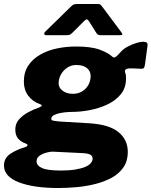

<svg xmlns="http://www.w3.org/2000/svg" viewBox="-70 -772 762 966"><path d="M224 174Q99 174 24.5 145Q-50 116 -50 61Q-50 23 -17.5 1.5Q15 -20 55 -31Q67 -35 68.5 -40.5Q70 -46 59 -50Q34 -59 20.5 -75.5Q7 -92 7 -121Q7 -150 25.5 -171Q44 -192 71.5 -207Q99 -222 124 -230Q137 -235 139.5 -239.5Q142 -244 131 -248Q94 -261 72 -290.5Q50 -320 50 -361Q50 -409 72.5 -442.5Q95 -476 133 -497.5Q171 -519 217.5 -528.5Q264 -538 312 -538Q389 -538 432 -522Q475 -506 496 -486Q504 -479 514.5 -487.5Q525 -496 533 -506Q549 -525 571.5 -537Q594 -549 615.5 -555.5Q637 -562 649 -562Q660 -562 667 -558.5Q674 -555 672 -541L660 -451Q658 -434 653 -429.5Q648 -425 639 -426Q626 -427 609 -427.5Q592 -428 586 -428Q550 -428 561 -403Q563 -399 563.5 -392Q564 -385 564 -377Q564 -330 538 -298Q512 -266 470.5 -246.5Q429 -227 382 -218Q335 -209 293 -209Q286 -209 269.5 -208Q253 -207 234 -203.5Q215 -200 201.5 -193Q188 -186 188 -174Q188 -167 197 -165Q206 -163 225 -161L376 -152Q479 -146 526 -107.5Q573 -69 573 -7Q573 38 551 70Q529 102 492.5 122Q456 142 410.5 153.5Q365 165 316.5 169.5Q268 174 224 174ZM236 86Q278 86 308.5 81Q339 76 358 68Q377 60 386.5 49Q396 38 396 26Q396 12 383 5.5Q370 -1 338 -2L194 -9Q182 -9 163 -4Q144 1 129 11.5Q114 22 114 40Q114 61 141.5 73.5Q169 86 236 86ZM297 -300Q322 -300 342 -311.5Q362 -323 374 -343.5Q386 -364 386 -390Q386 -414 367.5 -429.5Q349 -445 313 -445Q289 -445 269 -432Q249 -419 237 -398Q225 -377 225 -352Q225 -331 245 -315.5Q265 -300 297 -300ZM379 -663Q372 -674 367 -674.5Q362 -675 351 -664L293 -606Q286 -599 280.5 -597Q275 -595 265 -595H162Q153 -595 152.5 -601.5Q152 -608 158 -613L289 -741Q297 -749 305 -750.5Q313 -752 327 -752H422Q433 -752 438 -746Q443 -740 447 -735L541 -609Q548 -599 545 -597Q542 -595 531 -595H435Q426 -595 421.5 -598.5Q417 -602 413 -609Z"/></svg>

Font: Libre Franklin Thin Black
Style: Italic
Weight: 900
Italic angle: -8°
Version: Version 2.000